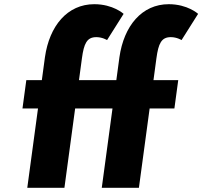

<svg xmlns="http://www.w3.org/2000/svg" viewBox="-20 -895 964 915"><path d="M534.4 -513H356.4L370.4 -617C380 -688 394.1 -718 439.1 -718C468.1 -718 490.2 -704 490.2 -704L569.1 -829C569.1 -829 519.3 -875 429.3 -875C301.3 -875 215.4 -772 194.1 -622L179.4 -513H105.4L87.1 -378H161.1L110 0H287L338.1 -378H516.1L465 0H642L693.1 -378H811.1L829.4 -513H711.4L725.4 -617C735 -688 749.1 -718 794.1 -718C823.1 -718 845.2 -704 845.2 -704L924.1 -829C924.1 -829 874.3 -875 784.3 -875C656.3 -875 570.4 -772 549.1 -622Z"/></svg>

Font: Hussar Techniczny
Style: Bold 
Weight: 700
Foundry: Cannot Into Space Fonts
Version: Version 0.77